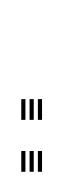

<svg xmlns="http://www.w3.org/2000/svg" viewBox="42 -748 60 185"><g transform="rotate(90 72.5 -655.0)"><path d="M125 -661V-665H145V-661ZM75 -645V-649H95V-645ZM75 -653V-657H95V-653ZM75 -661V-665H95V-661ZM125 -645V-649H145V-645ZM125 -653V-657H145V-653Z"/></g></svg>

Font: Big Shoulders Inline Display SC Thin
Style: Regular
Weight: 100
Designer: Patric King
Foundry: XO Type Co
Version: Version 2.002